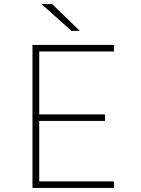

<svg xmlns="http://www.w3.org/2000/svg" viewBox="-20 -920 690 940"><path d="M139 0V-700H538V-668H172V-360H494V-328H172V-32H538V0ZM329.5 -769 183.5 -900H235.5L370.5 -769Z"/></svg>

Font: Trispace Thin Thin
Style: Regular
Weight: 250
Version: Version 1.210